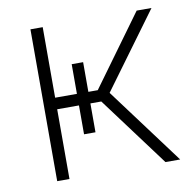

<svg xmlns="http://www.w3.org/2000/svg" viewBox="-66 -611 682 678"><g transform="rotate(-10 275.0 -272.0)"><path d="M85.9 0V-544.4H129.9V-291.5H282.7L466.8 -544.4H520L322.3 -274.9L526.9 0H474.1L288.1 -250H129.9V0ZM208 -397.9H249V-146.5H208Z"/></g></svg>

Font: Inter 17pt ExtraLight
Style: Regular
Weight: 250
Version: Version 4.001;git-66647c0bb